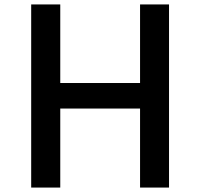

<svg xmlns="http://www.w3.org/2000/svg" viewBox="-20 -845 902 865"><path d="M120.5 0V-825H251.5V-471H611V-825H741.5V0H611V-356H251.5V0Z"/></svg>

Font: Spartan Thin SemiBold
Style: Regular
Weight: 600
Version: Version 1.004